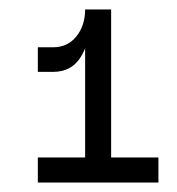

<svg xmlns="http://www.w3.org/2000/svg" viewBox="-20 -750 375 406"><path d="M160 -680 169 -700Q169 -657 149.5 -627.5Q130 -598 92 -598H60V-650H92Q123 -650 141.5 -673Q160 -696 160 -730H215V-386H160ZM60 -417H315V-364H60Z"/></svg>

Font: Uncut Sans Variable
Style: Regular
Weight: 400
Designer: Kasper Nordkvist
Foundry: UNCUT.wtf
Version: Version 1.303;Glyphs 3.1.2 (3151)